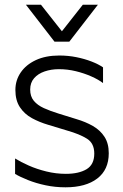

<svg xmlns="http://www.w3.org/2000/svg" viewBox="-20 -776 518 811"><path d="M302.7 -272.9Q341.4 -261.6 372.4 -243.8Q403.4 -226 421.4 -198.1Q439.4 -170.2 439.4 -128.7Q439.4 -59 390.8 -21.9Q342.3 15.2 256.6 15.2Q212.9 15.2 172.4 6.6Q131.9 -2 98.6 -15.3Q65.2 -28.5 43.7 -41.4V-106.6Q67.8 -91.6 101.7 -76.6Q135.6 -61.6 176 -51.7Q216.5 -41.7 258.2 -41.7Q312.7 -41.7 345.4 -61.1Q378.2 -80.6 378.2 -127.4Q378.2 -170.8 347.4 -190.1Q316.7 -209.5 263.5 -224.6L183.3 -248.9Q146.5 -259.7 114.9 -276.9Q83.3 -294.2 64.2 -323Q45 -351.8 45 -395.9Q45 -436.8 67.4 -469.7Q89.8 -502.7 131.3 -522.1Q172.8 -541.5 230.2 -541.5Q268 -541.5 302.7 -534.5Q337.4 -527.5 366.8 -516.1Q396.2 -504.7 415.2 -491.5V-425.1Q395.7 -440.1 365.6 -453.3Q335.6 -466.6 300.5 -475.2Q265.4 -483.8 228.4 -483.8Q196.3 -483.8 168.5 -474.3Q140.7 -464.8 124.1 -445.7Q107.5 -426.7 107.5 -397.7Q107.5 -368.7 122.9 -350.1Q138.4 -331.5 165.3 -319.3Q192.2 -307.1 227.6 -296.2ZM272.8 -600H210.2L89.5 -756H153.1L241.5 -643.9L329.8 -756H393.5Z"/></svg>

Font: Roundo Variable
Style: Regular
Weight: 200
Designer: Shiva Nallaperumal
Foundry: Indian Type Foundry
Version: Version 2.000